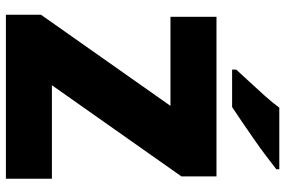

<svg xmlns="http://www.w3.org/2000/svg" viewBox="-178 -789 967 651"><g transform="rotate(90 305.5 -463.5)"><path d="M586 0H30V-119L339 -558H37V-714H578V-595L269 -156H586ZM554 -917Q536 -903 509 -882.5Q482 -862 451 -840.5Q420 -819 391.5 -799.5Q363 -780 343 -767H216V-781Q233 -800 257 -825.5Q281 -851 305 -878Q329 -905 345 -927H554Z"/></g></svg>

Font: Noto Sans Thai Black
Style: Regular
Weight: 900
Version: Version 2.001